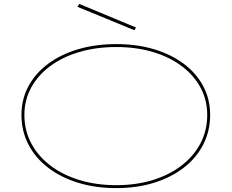

<svg xmlns="http://www.w3.org/2000/svg" viewBox="-20 -949 1187 984"><path d="M576 -723Q682 -723 770 -696.5Q858 -670 922.5 -621.5Q987 -573 1022 -506.5Q1057 -440 1057 -360Q1057 -278 1022 -209Q987 -140 922.5 -90Q858 -40 770 -12.5Q682 15 576 15Q469 15 380 -12.5Q291 -40 226 -90Q161 -140 125.5 -209Q90 -278 90 -360Q90 -440 125.5 -506.5Q161 -573 226 -621.5Q291 -670 380 -696.5Q469 -723 576 -723ZM576 -708Q473 -708 386.5 -682.5Q300 -657 237 -610Q174 -563 139.5 -499.5Q105 -436 105 -360Q105 -281 139.5 -215.5Q174 -150 237 -101.5Q300 -53 386.5 -26.5Q473 0 576 0Q678 0 763.5 -26.5Q849 -53 911.5 -101.5Q974 -150 1008 -215.5Q1042 -281 1042 -360Q1042 -436 1008 -499.5Q974 -563 911.5 -610Q849 -657 763.5 -682.5Q678 -708 576 -708ZM669 -794 377 -914 386 -929 677 -808Z"/></svg>

Font: Kalnia Expanded Thin
Style: Regular
Weight: 250
Width: 7
Designer: Frida Medrano
Foundry: Frida Medrano
Version: Version 1.105